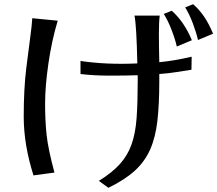

<svg xmlns="http://www.w3.org/2000/svg" viewBox="-20 -856 1042 921"><path d="M134.8 -768.6 256.8 -756.8Q227.5 -658.2 211.9 -549.3Q196.3 -440.4 196.3 -358.4Q196.3 -276.4 203.6 -208.5Q210.9 -140.6 241.2 -28.3L140.6 -14.6Q93.8 -162.1 93.8 -295.9Q93.8 -429.7 106 -528.8Q118.2 -627.9 125.5 -680.7Q132.8 -733.4 134.8 -768.6ZM366.2 -501V-563.5Q492.2 -544.9 638.7 -551.8Q634.8 -736.3 625 -781.2H746.1Q742.2 -751 742.2 -694.3Q742.2 -637.7 744.1 -557.6Q816.4 -564.5 899.4 -584L898.4 -521.5Q865.2 -516.6 826.7 -510.3Q788.1 -503.9 744.1 -501V-467.8Q744.1 -355.5 734.9 -275.4Q725.6 -195.3 699.7 -137.7Q673.8 -80.1 626 -36.6Q578.1 6.8 500 44.9L454.1 11.7Q518.6 -28.3 555.7 -69.8Q592.8 -111.3 611.3 -164.1Q629.9 -216.8 635.3 -290Q640.6 -363.3 640.6 -467.8V-495.1Q583 -493.2 506.3 -493.2Q429.7 -493.2 366.2 -501ZM765.6 -789.1 803.7 -804.7Q863.3 -752 900.4 -663.1L828.1 -632.8Q820.3 -668 802.7 -713.4Q785.2 -758.8 765.6 -789.1ZM868.2 -820.3 906.2 -835.9Q964.8 -786.1 1002 -694.3L929.7 -664.1Q921.9 -699.2 904.8 -744.6Q887.7 -790 868.2 -820.3Z"/></svg>

Font: GenEi LateGo v2
Style: Medium
Weight: 500
Designer: o_tamon (Modified)
Foundry: o_tamon / Adobe Systems Incorporated / FONT 910 / Philipp H. Poll
Version: Version 2.1;Original Version 1.004